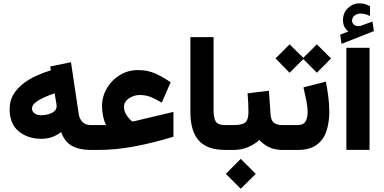

<svg xmlns="http://www.w3.org/2000/svg" viewBox="-20 -913 2335 1169"><path d="M531.2 0Q463.4 0 418.5 -24.7Q373.5 -49.3 352.5 -108.9Q323.7 -87.4 294.4 -77.6Q265.1 -67.9 232.4 -67.9Q148.9 -67.9 93.8 -113.5Q38.6 -159.2 38.6 -249Q38.6 -298.3 61 -336.4Q83.5 -374.5 120.4 -403.1Q157.2 -431.6 201.4 -451.7Q245.6 -471.7 289.6 -484.9L286.1 -508.3L412.1 -534.2L459.5 -217.8Q463.4 -190.9 481.4 -171.1Q499.5 -151.4 533.2 -151.4H547.9V0ZM324.7 -265.6Q324.7 -272.5 323.5 -281.2Q322.3 -290 320.3 -299.3L312.5 -344.7Q283.7 -335.4 251.5 -321.3Q219.2 -307.1 197 -289.8Q174.8 -272.5 174.8 -252.4Q174.8 -234.4 190.2 -222.9Q205.6 -211.4 229.5 -211.4Q251 -211.4 272.9 -217Q294.9 -222.7 309.8 -234.9Q324.7 -247.1 324.7 -265.6Z M626 -151.4Q613.8 -174.8 607.4 -207.5Q601.1 -240.2 601.1 -265.6Q601.1 -324.7 630.4 -375Q659.7 -425.3 709.5 -455.8Q759.3 -486.3 820.3 -486.3Q878.4 -486.3 924.6 -465.8Q970.7 -445.3 1019 -412.1L964.8 -288.1Q933.6 -306.6 902.3 -320.6Q871.1 -334.5 830.6 -334.5Q809.1 -334.5 786.9 -325.7Q764.6 -316.9 749.8 -300.8Q734.9 -284.7 734.9 -261.7Q734.9 -234.9 752.2 -209.5Q769.5 -184.1 786.6 -172.9Q787.6 -172.4 789.3 -172.9Q791 -173.3 792.5 -173.8L1036.1 -231.9V-80.6Q912.6 -43 798.6 -21.5Q684.6 0 576.7 0H528.3V-151.4Z M1139.2 -687H1280.3V-244.6Q1280.3 -195.8 1293.2 -173.6Q1306.2 -151.4 1353 -151.4H1365.2V0H1353Q1240.7 0 1189.9 -57.9Q1139.2 -115.7 1139.2 -230.5Z M1345.2 -151.4H1402.3Q1454.6 -151.4 1473.6 -167.7Q1492.7 -184.1 1492.7 -231.4Q1492.7 -260.7 1491.2 -289.3Q1489.7 -317.9 1487.3 -344.7L1617.2 -360.4L1627.4 -215.8Q1629.9 -181.2 1646.7 -166.3Q1663.6 -151.4 1701.7 -151.4H1711.9V0H1700.7Q1652.8 0 1617.4 -17.3Q1582 -34.7 1559.1 -61Q1529.3 -33.2 1488.8 -16.6Q1448.2 0 1402.3 0H1345.2ZM1445.8 54.2 1537.1 145.5 1445.8 236.3 1355 145.5Z M1743.2 -643.1 1826.7 -561 1909.2 -643.1 1995.6 -557.1 1909.2 -470.2 1826.7 -553.2 1743.2 -470.2 1657.7 -557.1ZM1791 0H1692.4V-151.4H1792Q1826.7 -151.4 1839.8 -173.3Q1853 -195.3 1853 -229.5Q1853 -262.7 1844.7 -302.7Q1836.4 -342.8 1827.6 -380.9L1963.9 -416Q1973.6 -368.7 1979.2 -322.3Q1984.9 -275.9 1984.9 -233.4Q1984.9 -167 1967.3 -114.3Q1949.7 -61.5 1907.5 -30.8Q1865.2 0 1791 0Z M2101.1 -721.2Q2084.5 -734.9 2076.4 -750.7Q2068.4 -766.6 2068.4 -792Q2068.4 -835.9 2098.9 -864.3Q2129.4 -892.6 2168.5 -892.6Q2189.9 -892.6 2203.9 -887.9Q2217.8 -883.3 2232.4 -875L2232.9 -815.4Q2203.1 -830.6 2175.3 -830.6Q2156.2 -830.6 2139.9 -819.1Q2123.5 -807.6 2123.5 -785.6Q2124 -772.9 2135.7 -762.2Q2147.5 -751.5 2172.9 -754.9Q2173.3 -754.9 2176.3 -755.9L2248 -781.7L2256.3 -723.6L2059.6 -646L2051.3 -702.1ZM2230 -622.1V-0.5H2088.9V-622.1Z"/></svg>

Font: Vazirmatn FD Black
Style: Regular
Weight: 900
Designer: Saber Rastikerdar
Foundry: Saber Rastikerdar
Version: Version 33.003